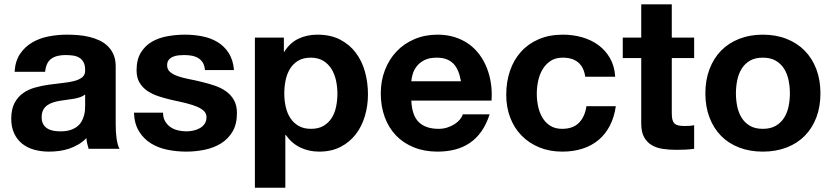

<svg xmlns="http://www.w3.org/2000/svg" viewBox="-20 -692 3873 893"><path d="M376 -252.9Q367.2 -245.1 354 -240.5Q340.8 -235.8 325 -232.9Q309.1 -230 292 -228Q274.9 -226.1 257.8 -223.1Q241.2 -220.2 226.1 -215.3Q210.9 -210.4 199.2 -201.9Q187.5 -193.4 180.7 -180.2Q173.8 -167 173.8 -147Q173.8 -127.4 180.9 -114.7Q188 -102.1 200.2 -94.5Q212.4 -86.9 228 -84Q243.7 -81.1 261.2 -81.1Q289.1 -81.1 308.3 -87.6Q327.6 -94.2 340.3 -104.7Q353 -115.2 360.1 -128.4Q367.2 -141.6 370.8 -155Q374.5 -168.5 375.2 -180.2Q376 -191.9 376 -200.2ZM47.9 -357.9Q50.8 -407.7 73 -440.9Q95.2 -474.1 129.2 -494.1Q163.1 -514.2 205.3 -522.5Q247.6 -530.8 291 -530.8Q316.9 -530.8 343.8 -528.6Q370.6 -526.4 395.8 -520.3Q420.9 -514.2 443.1 -503.7Q465.3 -493.2 481.9 -476.8Q498.5 -460.4 508.3 -437.5Q518.1 -414.6 518.1 -383.8V-115.2Q518.1 -97.7 519 -80.3Q520 -63 522.2 -47.9Q524.4 -32.7 527.8 -20.3Q531.2 -7.8 536.1 0H392.1Q388.2 -12.2 385.5 -24.7Q382.8 -37.1 381.8 -49.8Q365.2 -32.2 344.7 -20.3Q324.2 -8.3 302 -0.7Q279.8 6.8 255.9 10Q231.9 13.2 208 13.2Q170.9 13.2 138.7 4.2Q106.4 -4.9 82.8 -23.9Q59.1 -43 45.7 -72Q32.2 -101.1 32.2 -141.1Q32.7 -185.1 47.9 -213.4Q63 -241.7 87.6 -259Q112.3 -276.4 143.6 -284.9Q174.8 -293.5 207 -298.1Q239.3 -302.7 270.3 -305.9Q301.3 -309.1 325 -315.2Q348.6 -321.3 362.8 -332.8Q377 -344.2 376 -366.2Q376 -388.7 368.7 -402.3Q361.3 -416 348.9 -423.6Q336.4 -431.2 319.6 -433.6Q302.7 -436 284.2 -436Q241.7 -436 217.8 -418.2Q193.8 -400.4 189.9 -357.9Z M738.3 -168Q738.3 -145 747.6 -128.7Q756.8 -112.3 772 -101.6Q787.1 -90.8 806.9 -85.9Q826.7 -81.1 847.2 -81.1Q862.3 -81.1 878.7 -84.5Q895 -87.9 908.7 -95.5Q922.4 -103 931.4 -115.7Q940.4 -128.4 940.4 -147Q940.4 -163.1 929.4 -174.6Q918.5 -186 897.7 -195.1Q877 -204.1 847.2 -211.7Q817.4 -219.2 779.3 -227.1Q748 -234.4 718.5 -243.9Q689 -253.4 666 -268.8Q643.1 -284.2 629.2 -307.4Q615.2 -330.6 615.2 -365.2Q615.2 -414.6 634.8 -446.8Q654.3 -479 686 -497.6Q717.8 -516.1 758.3 -523.4Q798.8 -530.8 840.3 -530.8Q882.3 -530.8 921.6 -522.9Q960.9 -515.1 992.2 -496.1Q1023.4 -477.1 1043.7 -445.6Q1064 -414.1 1068.4 -366.2H933.1Q931.6 -386.7 923.6 -400.1Q915.5 -413.6 902.3 -421.6Q889.2 -429.7 872.3 -432.9Q855.5 -436 836.4 -436Q824.2 -436 810.3 -434.6Q796.4 -433.1 784.7 -428.2Q772.9 -423.3 765.1 -413.8Q757.3 -404.3 757.3 -388.2Q757.3 -369.1 771.2 -357.2Q785.2 -345.2 807.9 -337.4Q830.6 -329.6 859.6 -324Q888.7 -318.4 918.5 -311Q949.2 -303.7 978.8 -293.7Q1008.3 -283.7 1031.2 -267.3Q1054.2 -251 1068.1 -226.6Q1082 -202.1 1082 -166Q1082 -114.7 1061.8 -80.3Q1041.5 -45.9 1008.1 -25.1Q974.6 -4.4 932.4 4.4Q890.1 13.2 846.2 13.2Q801.3 13.2 758.3 4.4Q715.3 -4.4 681.6 -25.4Q647.9 -46.4 626.5 -81.3Q605 -116.2 603 -168Z M1300.3 -517.1V-451.2H1302.2Q1328.6 -493.2 1368.2 -512Q1407.7 -530.8 1456.5 -530.8Q1517.1 -530.8 1561.3 -508.1Q1605.5 -485.4 1634.5 -447Q1663.6 -408.7 1677.5 -358.4Q1691.4 -308.1 1691.4 -252.9Q1691.4 -200.7 1677.2 -152.6Q1663.1 -104.5 1634.8 -67.6Q1606.4 -30.8 1564 -8.8Q1521.5 13.2 1464.4 13.2Q1416 13.2 1376 -6.3Q1335.9 -25.9 1309.6 -64H1307.1V181.2H1165.5V-517.1ZM1426.3 -92.8Q1461.4 -92.8 1484.9 -106.7Q1508.3 -120.6 1522.7 -143.3Q1537.1 -166 1543.2 -195.8Q1549.3 -225.6 1549.3 -256.8Q1549.3 -288.1 1542.7 -318.1Q1536.1 -348.1 1521.5 -371.6Q1506.8 -395 1483.2 -409.4Q1459.5 -423.8 1425.3 -423.8Q1390.6 -423.8 1366.9 -409.7Q1343.3 -395.5 1328.9 -372.1Q1314.5 -348.6 1308.3 -318.6Q1302.2 -288.6 1302.2 -256.8Q1302.2 -225.6 1308.8 -195.8Q1315.4 -166 1330.1 -143.3Q1344.7 -120.6 1368.4 -106.7Q1392.1 -92.8 1426.3 -92.8Z M1893.1 -224.1Q1896 -154.8 1928 -123.8Q1960 -92.8 2020 -92.8Q2041.5 -92.8 2060.3 -98.9Q2079.1 -105 2094 -114.5Q2108.9 -124 2118.9 -136Q2128.9 -147.9 2132.3 -160.2H2257.3Q2242.2 -113.8 2219 -80.8Q2195.8 -47.9 2165 -27.1Q2134.3 -6.3 2096.7 3.4Q2059.1 13.2 2015.1 13.2Q1954.1 13.2 1905 -6.6Q1856 -26.4 1821.8 -62Q1787.6 -97.7 1769.3 -147.7Q1751 -197.8 1751 -257.8Q1751 -315.9 1770.3 -366Q1789.6 -416 1824.2 -452.6Q1858.9 -489.3 1907.7 -510Q1956.5 -530.8 2015.1 -530.8Q2059.1 -530.8 2095.7 -519Q2132.3 -507.3 2161.1 -486.6Q2189.9 -465.8 2210.9 -437Q2231.9 -408.2 2245.1 -374Q2258.3 -339.8 2263.7 -301.8Q2269 -263.7 2266.1 -224.1ZM2124 -314Q2119.1 -341.3 2110.6 -361.8Q2102.1 -382.3 2088.6 -396Q2075.2 -409.7 2056.2 -416.7Q2037.1 -423.8 2011.2 -423.8Q1976.6 -423.8 1954.1 -412.4Q1931.6 -400.9 1918.5 -384Q1905.3 -367.2 1899.7 -348.1Q1894 -329.1 1893.1 -314Z M2702.1 -335Q2689 -423.8 2597.2 -423.8Q2563 -423.8 2540 -408.2Q2517.1 -392.6 2502.9 -368.4Q2488.8 -344.2 2482.7 -314.5Q2476.6 -284.7 2476.6 -255.9Q2476.6 -228 2482.4 -199Q2488.3 -169.9 2502 -146.2Q2515.6 -122.6 2538.3 -107.7Q2561 -92.8 2594.2 -92.8Q2645.5 -92.8 2673.1 -121.3Q2700.7 -149.9 2707.5 -198.2H2844.2Q2836.9 -147 2816.4 -107.4Q2795.9 -67.9 2763.9 -41Q2731.9 -14.2 2689.2 -0.5Q2646.5 13.2 2595.2 13.2Q2536.6 13.2 2488.8 -6.3Q2440.9 -25.9 2406.5 -60.8Q2372.1 -95.7 2353.3 -144.3Q2334.5 -192.9 2334.5 -251Q2334.5 -311.5 2352.1 -362.8Q2369.6 -414.1 2403.3 -451.4Q2437 -488.8 2486.1 -509.8Q2535.2 -530.8 2598.1 -530.8Q2644.5 -530.8 2687 -518.8Q2729.5 -506.8 2762.9 -482.4Q2796.4 -458 2817.4 -421.1Q2838.4 -384.3 2841.3 -335Z M3208.5 -517.1V-421.9H3104.5V-166Q3104.5 -147.9 3107.2 -136.5Q3109.9 -125 3116.7 -118.2Q3123.5 -111.3 3135 -108.6Q3146.5 -106 3164.6 -106Q3176.8 -106 3187.7 -106.7Q3198.7 -107.4 3208.5 -109.9V0Q3190.4 2.9 3168.7 3.9Q3147 4.9 3125.5 4.9Q3092.8 4.9 3063 0.5Q3033.2 -3.9 3011 -17.1Q2988.8 -30.3 2975.6 -54.2Q2962.4 -78.1 2962.4 -117.2V-421.9H2876.5V-517.1H2962.4V-671.9H3104.5V-517.1Z M3260.7 -257.8Q3260.7 -319.8 3279.8 -370.1Q3298.8 -420.4 3333.5 -456.1Q3368.2 -491.7 3417.7 -511.2Q3467.3 -530.8 3527.8 -530.8Q3588.9 -530.8 3638.4 -511.2Q3688 -491.7 3722.9 -456.1Q3757.8 -420.4 3776.9 -370.1Q3795.9 -319.8 3795.9 -257.8Q3795.9 -195.8 3776.9 -145.8Q3757.8 -95.7 3722.9 -60.3Q3688 -24.9 3638.4 -5.9Q3588.9 13.2 3527.8 13.2Q3467.3 13.2 3417.7 -5.9Q3368.2 -24.9 3333.5 -60.3Q3298.8 -95.7 3279.8 -145.8Q3260.7 -195.8 3260.7 -257.8ZM3402.8 -257.8Q3402.8 -226.6 3408.9 -197Q3415 -167.5 3429.4 -144.3Q3443.8 -121.1 3467.8 -106.9Q3491.7 -92.8 3527.8 -92.8Q3564 -92.8 3588.1 -106.9Q3612.3 -121.1 3627 -144.3Q3641.6 -167.5 3647.7 -197Q3653.8 -226.6 3653.8 -257.8Q3653.8 -289.1 3647.7 -318.8Q3641.6 -348.6 3627 -372.1Q3612.3 -395.5 3588.1 -409.7Q3564 -423.8 3527.8 -423.8Q3491.7 -423.8 3467.8 -409.7Q3443.8 -395.5 3429.4 -372.1Q3415 -348.6 3408.9 -318.8Q3402.8 -289.1 3402.8 -257.8Z"/></svg>

Font: XB Khoramshahr
Style: Bold
Weight: 700
Designer: Behnam
Foundry: Irmug
Version: Version 8.005 2009